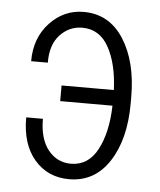

<svg xmlns="http://www.w3.org/2000/svg" viewBox="-45 -577 522 627"><g transform="rotate(5 216.5 -264.0)"><path d="M204.6 -486.3Q162.1 -486.3 131.8 -454.1Q101.6 -421.9 102.1 -362.8H47.4Q47.4 -439.5 93.8 -488.8Q140.1 -538.1 204.6 -538.1Q288.6 -538.1 335.9 -464.4Q383.3 -390.6 383.3 -274.4V-253.9Q383.3 -136.7 335.9 -63.5Q288.6 9.8 205.1 10.3Q134.8 10.7 90.8 -40Q46.9 -90.8 47.4 -178.7H102.1Q102.1 -113.3 130.9 -77.1Q159.7 -41 205.1 -40.5Q262.7 -40.5 292.5 -96.7Q322.3 -152.8 324.7 -241.2H153.3V-292.5H324.7Q321.3 -377.9 291.5 -432.1Q261.7 -486.3 204.6 -486.3Z"/></g></svg>

Font: RobotoCondensed-Light
Style: Light
Weight: 300
Designer: Google
Version: Version 1.200311; 2013